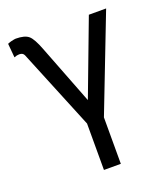

<svg xmlns="http://www.w3.org/2000/svg" viewBox="-136 -628 789 918"><g transform="rotate(-20 259.0 -169.0)"><path d="M507.8 -523.9 319.8 -38.1V198.2H233.9V-38.1L66.9 -445.8Q61 -460 42 -460Q29.8 -460 16.1 -454.1L9.8 -523.9Q9.8 -527.3 27.8 -531.7Q46.4 -536.1 51.8 -536.1Q97.7 -536.1 117.7 -518.6Q136.7 -502 158.2 -445.8L275.9 -142.1L419.9 -523.9Z"/></g></svg>

Font: Miedinger*
Style: Book
Weight: 400
Version: Version 001.000